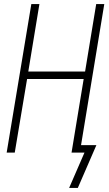

<svg xmlns="http://www.w3.org/2000/svg" viewBox="-20 -755 540 950"><path d="M322 175 398 0H334L394 -364H114L53 0H13L135 -735H175L120 -401H401L456 -735H496L381 -37H457L365 175Z"/></svg>

Font: Iosevka SS04 Extralight
Style: Italic
Weight: 200
Italic angle: -9°
Monospace: yes
Designer: Belleve Invis
Foundry: Belleve Invis
Version: Version 19.0.0; ttfautohint (v1.8.4)